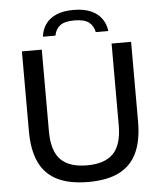

<svg xmlns="http://www.w3.org/2000/svg" viewBox="-62 -996 891 1059"><g transform="rotate(-5 384.0 -467.0)"><path d="M385 9.5Q280 9.5 212.8 -24Q145.5 -57.5 113.5 -125.8Q81.5 -194 81.5 -298V-740H191.5V-287.5Q191.5 -180 238.8 -131.2Q286 -82.5 385 -82.5Q483.5 -82.5 530.8 -131.2Q578 -180 578 -287.5V-740H686V-298Q686 -194 654 -125.8Q622 -57.5 555.5 -24Q489 9.5 385 9.5ZM204 -810.5Q208.5 -849.5 229.2 -879.2Q250 -909 288.2 -926Q326.5 -943 384.5 -943Q442.5 -943 481 -925.8Q519.5 -908.5 540.5 -878.8Q561.5 -849 566 -810.5H496.5Q490 -845.5 464.8 -865.2Q439.5 -885 384.5 -885Q329.5 -885 304.5 -865.2Q279.5 -845.5 273.5 -810.5Z"/></g></svg>

Font: Encode Sans SemiExpanded Medium
Style: Regular
Weight: 500
Width: 6
Designer: Multiple Designers
Foundry: Impallari Type
Version: Version 3.002